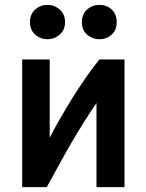

<svg xmlns="http://www.w3.org/2000/svg" viewBox="-20 -768 600 788"><path d="M71 0V-524H184V-203Q200 -234 218 -266Q236 -298 255.5 -330.5Q275 -363 296.5 -396Q318 -429 340.5 -461Q363 -493 388 -524H491V0H376V-345Q349 -306 323 -264.5Q297 -223 272 -180Q247 -137 222.5 -92Q198 -47 172 0ZM388 -607Q359 -607 337.5 -626Q316 -645 316 -677Q316 -710 337.5 -729Q359 -748 388 -748Q418 -748 438.5 -729Q459 -710 459 -677Q459 -645 438.5 -626Q418 -607 388 -607ZM175 -607Q146 -607 124.5 -626Q103 -645 103 -677Q103 -710 124.5 -729Q146 -748 175 -748Q203 -748 225 -729Q247 -710 247 -677Q247 -645 225 -626Q203 -607 175 -607Z"/></svg>

Font: Ubuntu Sans Mono SemiBold
Style: Regular
Weight: 600
Monospace: yes
Designer: Dalton Maag Ltd
Foundry: Dalton Maag Ltd
Version: Version 1.006